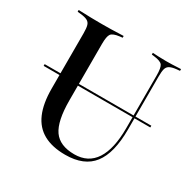

<svg xmlns="http://www.w3.org/2000/svg" viewBox="-134 -703 843 846"><g transform="rotate(30 287.0 -280.0)"><path d="M22.6 -280.6V-289.5H565.3V-280.6ZM103.2 -369.4V-492.7Q103.2 -519.4 99.2 -532.7Q95.2 -546 83.5 -552Q71.8 -558.1 49.2 -560.5L33.1 -562.1V-571Q44.4 -571 60.5 -570.2Q76.6 -569.4 97.2 -569Q117.7 -568.5 140.3 -568.5H149.2H158.9Q181.5 -568.5 200.8 -569Q220.2 -569.4 235.9 -570.2Q251.6 -571 262.1 -571V-562.1L247.6 -560.5Q215.3 -556.5 206 -544Q196.8 -531.5 196.8 -492.7V-369.4ZM300 11.3Q233.9 11.3 189.9 -12.9Q146 -37.1 124.6 -86.7Q103.2 -136.3 103.2 -211.3V-369.4H196.8V-206.5Q196.8 -100.8 228.2 -55.6Q259.7 -10.5 333.9 -10.5Q404 -10.5 439.5 -64.9Q475 -119.4 475 -225V-369.4H484.7V-224.2Q484.7 -104 440.3 -46.4Q396 11.3 300 11.3ZM475 -369.4V-492.7Q475 -531.5 466.1 -544Q457.3 -556.5 424.2 -560.5L410.5 -562.1V-571Q421 -570.2 439.1 -569.4Q457.3 -568.5 479 -568.5Q495.2 -568.5 509.3 -569Q523.4 -569.4 535.1 -570.2Q546.8 -571 554 -571V-562.1L537.1 -560.5Q514.5 -558.1 503.2 -551.6Q491.9 -545.2 488.3 -531.9Q484.7 -518.5 484.7 -492.7V-369.4Z"/></g></svg>

Font: Playfair 144pt SemiCondensed Medium
Style: Regular
Weight: 500
Width: 4
Designer: Claus Eggers Sørensen
Foundry: Claus Eggers Sørensen
Version: Version 2.203